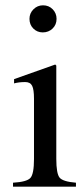

<svg xmlns="http://www.w3.org/2000/svg" viewBox="-20 -703 318 723"><path d="M193 -632Q193 -610 178 -595.5Q163 -581 141 -581Q120 -581 105.5 -595.5Q91 -610 91 -632Q91 -653 106 -668Q121 -683 142 -683Q164 -683 178.5 -668Q193 -653 193 -632ZM266 0H29V-15Q81 -18 94.5 -33Q108 -48 108 -104V-331Q108 -366 101 -380Q94 -394 75 -394Q51 -394 33 -389V-405L188 -460L192 -456V-105Q192 -49 204.5 -34Q217 -19 266 -15Z"/></svg>

Font: STIX
Style: Regular
Weight: 400
Designer: MicroPress Inc., with final additions and corrections provided by Coen Hoffman, Elsevier (retired)
Version: Version 1.1.1